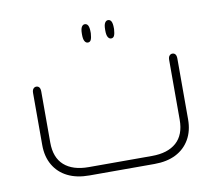

<svg xmlns="http://www.w3.org/2000/svg" viewBox="-65 -615 783 691"><g transform="rotate(-10 326.5 -269.5)"><path d="M286 -472Q279 -472 274.5 -479.5Q270 -487 270 -503V-507Q270 -524 274.5 -531.5Q279 -539 286 -539Q294 -539 298 -531.5Q302 -524 302 -507V-503Q301 -487 297.5 -479.5Q294 -472 286 -472ZM371 -472Q364 -472 359.5 -479.5Q355 -487 355 -503V-507Q355 -524 359.5 -531.5Q364 -539 371 -539Q379 -539 383 -531.5Q387 -524 387 -507V-503Q386 -487 382.5 -479.5Q379 -472 371 -472ZM446 0H208Q162 0 129 -16.5Q96 -33 78 -64Q60 -95 60 -137V-327Q60 -338 64.5 -343Q69 -348 75 -348Q82 -348 86 -343Q90 -338 90 -327V-141Q90 -86 121.5 -58Q153 -30 211 -30H442Q500 -30 531.5 -58Q563 -86 563 -141V-359Q563 -370 567.5 -375Q572 -380 578 -380Q585 -380 589 -375Q593 -370 593 -359V-137Q593 -95 575 -64Q557 -33 524.5 -16.5Q492 0 446 0Z"/></g></svg>

Font: Beiruti ExtraLight
Style: Regular
Weight: 250
Designer: Arlette Boutros
Foundry: Boutros
Version: Version 1.41